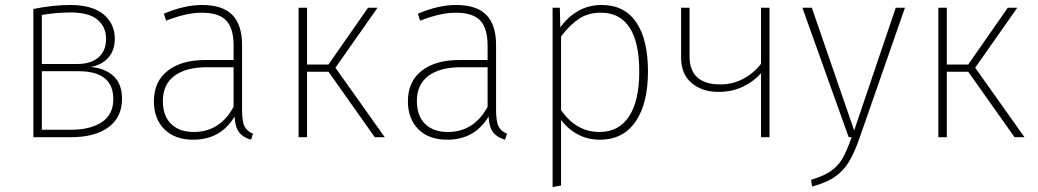

<svg xmlns="http://www.w3.org/2000/svg" viewBox="-20 -551 4168 771"><path d="M470 -154Q470 -80 415.5 -40Q361 0 265 0H114V-515Q194 -531 262 -531Q350 -531 395.5 -493.5Q441 -456 441 -395Q441 -349 415 -319.5Q389 -290 344 -282Q403 -277 436.5 -245Q470 -213 470 -154ZM148 -491V-294H290Q345 -294 375.5 -320.5Q406 -347 406 -395Q406 -443 371.5 -472Q337 -501 263 -501Q208 -501 148 -491ZM435 -153Q435 -265 296 -265H148V-30H265Q343 -30 389 -60.5Q435 -91 435 -153Z M996 -14 988 10Q956 1 940 -20Q924 -41 922 -83Q866 10 756 10Q682 10 640 -32Q598 -74 598 -144Q598 -224 653.5 -267Q709 -310 804 -310H918V-368Q918 -436 889 -468Q860 -500 789 -500Q729 -500 647 -468L638 -496Q721 -531 791 -531Q874 -531 913 -491Q952 -451 952 -371V-111Q952 -63 962 -43.5Q972 -24 996 -14ZM918 -122V-281H811Q727 -281 680.5 -246.5Q634 -212 634 -145Q634 -86 667 -53.5Q700 -21 758 -21Q863 -21 918 -122Z M1327 -279 1525 0H1485L1299 -263H1213V0H1179V-520H1213V-292H1299L1458 -520H1496Z M2016 -14 2008 10Q1976 1 1960 -20Q1944 -41 1942 -83Q1886 10 1776 10Q1702 10 1660 -32Q1618 -74 1618 -144Q1618 -224 1673.5 -267Q1729 -310 1824 -310H1938V-368Q1938 -436 1909 -468Q1880 -500 1809 -500Q1749 -500 1667 -468L1658 -496Q1741 -531 1811 -531Q1894 -531 1933 -491Q1972 -451 1972 -371V-111Q1972 -63 1982 -43.5Q1992 -24 2016 -14ZM1938 -122V-281H1831Q1747 -281 1700.5 -246.5Q1654 -212 1654 -145Q1654 -86 1687 -53.5Q1720 -21 1778 -21Q1883 -21 1938 -122Z M2582 -264Q2582 -135 2532 -62.5Q2482 10 2389 10Q2339 10 2299 -12Q2259 -34 2233 -70V194L2199 200V-520H2228L2230 -441Q2260 -483 2302 -507Q2344 -531 2396 -531Q2487 -531 2534.5 -462Q2582 -393 2582 -264ZM2547 -264Q2547 -381 2508 -440.5Q2469 -500 2394 -500Q2342 -500 2305.5 -476Q2269 -452 2233 -405V-109Q2294 -21 2387 -21Q2465 -21 2506 -83.5Q2547 -146 2547 -264Z M3070 -520V0H3036V-257Q3006 -223 2962.5 -202.5Q2919 -182 2865 -182Q2800 -182 2757.5 -217.5Q2715 -253 2715 -320V-520H2749V-324Q2749 -268 2780.5 -240Q2812 -212 2872 -212Q2923 -212 2965.5 -235Q3008 -258 3036 -295V-520Z M3432 2Q3411 63 3388.5 99.5Q3366 136 3332 159.5Q3298 183 3241 198L3237 171Q3288 156 3317 135.5Q3346 115 3363 85.5Q3380 56 3400 0H3388L3202 -520H3240L3410 -27L3577 -520H3614Z M3896 -279 4094 0H4054L3868 -263H3782V0H3748V-520H3782V-292H3868L4027 -520H4065Z"/></svg>

Font: FiraGO UltraLight
Style: Regular
Weight: 200
Designer: bBox Type
Foundry: bBox Type GmbH
Version: Version 1.001